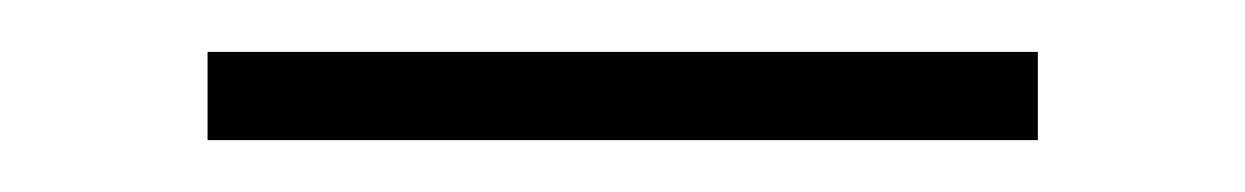

<svg xmlns="http://www.w3.org/2000/svg" viewBox="-20 -318 480 74"><path d="M60 -264V-298H380V-264Z"/></svg>

Font: TitilliumText22L Th
Style: Thin
Weight: 100
Designer: Campivisivi
Foundry: Campivisivi
Version: 1.000